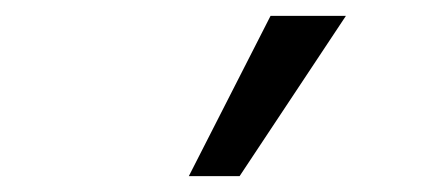

<svg xmlns="http://www.w3.org/2000/svg" viewBox="-20 -774 540 242"><path d="M218 -552 321 -754H416L282 -552Z"/></svg>

Font: Nunito Sans 12pt Medium
Style: Regular
Weight: 500
Designer: Vernon Adams
Foundry: Vernon Adams
Version: Version 3.101;gftools[0.9.27]